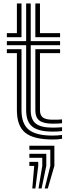

<svg xmlns="http://www.w3.org/2000/svg" viewBox="-20 -790 394 1100"><path d="M282 -36Q200.5 -36 165.1 -64.5Q129.8 -93 129.8 -158.5V-531.2H19.2V-554.2H129.8V-770H156V-554.2H324.2V-531.2H156V-158.5Q156 -105 185.2 -81.9Q214.5 -58.8 282 -58.8Q296.8 -58.8 309.6 -59.4Q322.5 -60 335.5 -61.2V-39.2Q326 -37.5 313.2 -36.8Q300.5 -36 282 -36ZM282 9.2Q172 9.2 124.4 -29.8Q76.8 -68.8 76.8 -158.5V-485.5H19.2V-508.2H103.2V-158.5Q103.2 -80.8 144.8 -47Q186.2 -13.2 282 -13.2Q296.5 -13.2 309.2 -14.2Q322 -15.2 335.5 -17V5Q315.5 9.2 282 9.2ZM282 -81.5Q228.8 -81.5 205.6 -99.4Q182.5 -117.2 182.5 -158.5V-508.2H324.2V-485.5H209V-158.5Q209 -129.2 226 -116.8Q243 -104.2 282 -104.2Q298.8 -104.2 312 -104.5Q325.2 -104.8 335.5 -106V-84Q325.5 -82.8 312.2 -82.1Q299 -81.5 282 -81.5ZM19.2 -577V-600H76.8V-770H103.2V-577ZM182.5 -577V-770H209V-600H324.2V-577ZM236 289.8 268.2 160.5V68H148.2V45H291.5V160.5L253.8 289.8ZM165 289.8 176 160.5H148.2V137.5H199V160.5L182.8 289.8ZM200.5 289.8 222.2 160.5V114.2H148.2V91.2H245.2V160.5L218.2 289.8Z"/></svg>

Font: Big Shoulders Inline Text Thin ExtraBold
Style: Regular
Weight: 800
Version: Version 2.002